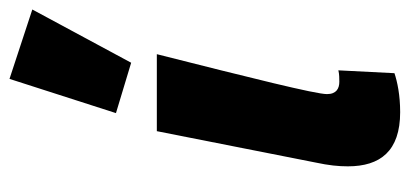

<svg xmlns="http://www.w3.org/2000/svg" viewBox="-249 -601 862 404"><g transform="rotate(-90 182.0 -399.0)"><path d="M148 12C184 12 212 6 230 0L236 -118C228 -116 218 -116 212 -116C198 -116 186 -122 186 -142C186 -166 220 -302 270 -500H108L42 -166C36 -138 34 -118 34 -98C34 -30 66 12 148 12ZM252 -554 364 -762 218 -810 146 -586Z"/></g></svg>

Font: Source Sans Pro Black
Style: Italic
Weight: 900
Italic angle: -11°
Designer: Paul D. Hunt
Foundry: Adobe Systems Incorporated
Version: Version 3.006;hotconv 1.0.111;makeotfexe 2.5.65597